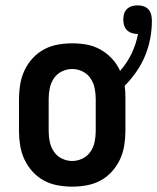

<svg xmlns="http://www.w3.org/2000/svg" viewBox="-20 -690 588 718"><path d="M250 8Q223 8 195.5 3Q168 -2 144 -15Q120 -28 101.5 -48.5Q83 -69 71.5 -93.5Q60 -118 55.5 -145.5Q51 -173 51 -200V-320Q51 -347 55.5 -374.5Q60 -402 71.5 -426.5Q83 -451 101.5 -471.5Q120 -492 144 -505Q168 -518 195.5 -523Q223 -528 250 -528Q278 -528 305 -523Q332 -518 356 -504.5Q380 -491 399 -470.5Q418 -450 429 -425Q455 -454 472 -489.5Q489 -525 496 -563H494Q483 -563 472.5 -566.5Q462 -570 454.5 -577.5Q447 -585 444 -595.5Q441 -606 441 -617Q441 -628 444 -638.5Q447 -649 455 -656.5Q463 -664 473.5 -667Q484 -670 495 -670Q506 -670 517 -666.5Q528 -663 535.5 -654.5Q543 -646 545.5 -634.5Q548 -623 548 -612Q548 -578 541.5 -544.5Q535 -511 522 -480Q509 -449 489.5 -421Q470 -393 446 -369Q448 -357 448.5 -344.5Q449 -332 449 -320V-200Q449 -173 444.5 -145.5Q440 -118 428.5 -93.5Q417 -69 398.5 -48.5Q380 -28 356 -15Q332 -2 304.5 3Q277 8 250 8ZM250 -88Q270 -88 288.5 -97Q307 -106 318.5 -123Q330 -140 334 -160Q338 -180 338 -200V-320Q338 -340 334 -360Q330 -380 318.5 -397Q307 -414 288.5 -423Q270 -432 250 -432Q230 -432 211.5 -423Q193 -414 181.5 -397Q170 -380 166 -360Q162 -340 162 -320V-200Q162 -180 166 -160Q170 -140 181.5 -123Q193 -106 211.5 -97Q230 -88 250 -88Z"/></svg>

Font: Iosevka Algr
Style: Bold
Weight: 700
Monospace: yes
Designer: Belleve Invis
Foundry: Belleve Invis
Version: Version 26.0.2; ttfautohint (v1.8.3)